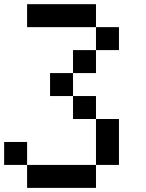

<svg xmlns="http://www.w3.org/2000/svg" viewBox="-20 -798 707 929"><path d="M444.4 -666.7H111.1V-777.8H444.4ZM333.3 -333.3H222.2V-444.4H333.3ZM444.4 111.1H111.1V0H444.4ZM111.1 0H0V-111.1H111.1ZM444.4 -222.2H333.3V-333.3H444.4ZM444.4 -444.4H333.3V-555.6H444.4ZM555.6 -555.6H444.4V-666.7H555.6ZM555.6 0H444.4V-222.2H555.6Z"/></svg>

Font: Pixeloid Sans
Style: Regular
Weight: 400
Designer: GGBotNet
Foundry: GGBotNet
Version: 0.5